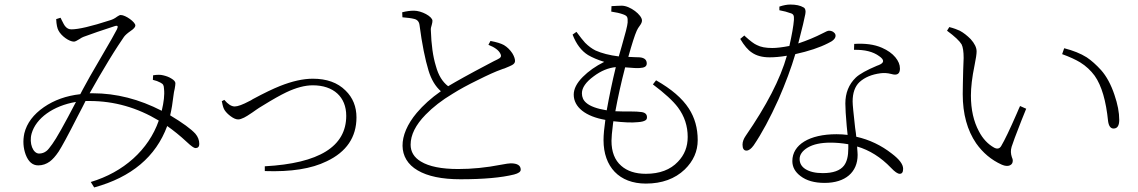

<svg xmlns="http://www.w3.org/2000/svg" viewBox="-20 -782 5001 844"><path d="M394 42C558 -3 665 -93 715 -228C742 -209 771 -186 801 -158C820 -140 833 -131 839 -131C850 -131 856 -137 856 -149C856 -166 850 -181 839 -194C820 -215 783 -242 728 -275C734 -300 739 -330 743 -365C744 -372 745 -381 748 -392C750 -403 751 -411 751 -416C751 -423 745 -430 733 -437C722 -444 710 -448 697 -451C686 -454 671 -454 653 -451L652 -431C665 -428 676 -424 685 -419C698 -412 700 -408 701 -391C704 -365 700 -333 691 -295C592 -346 491 -372 388 -372H374L382 -386C401 -421 427 -464 458 -516C489 -567 512 -601 525 -620C530 -627 540 -636 553 -645C568 -655 575 -663 575 -670C575 -685 532 -716 511 -716C507 -716 502 -714 495 -709C486 -702 475 -696 464 -693C381 -666 325 -653 294 -653C283 -653 275 -657 268 -665C263 -670 258 -680 251 -694C249 -699 247 -702 246 -704L227 -698C228 -673 232 -657 237 -648C249 -624 284 -599 305 -599C310 -599 318 -603 329 -610C336 -615 342 -618 347 -620C382 -633 428 -649 487 -668C498 -671 500 -666 494 -653C486 -637 464 -598 427 -535C386 -466 359 -417 344 -389L333 -368C271 -361 218 -342 173 -311C127 -279 98 -241 87 -196C80 -163 82 -132 93 -102C105 -71 123 -55 148 -55C167 -55 184 -61 199 -72C211 -81 224 -95 238 -116C251 -136 279 -187 321 -270C337 -301 349 -323 356 -338C362 -338 368 -338 374 -338C482 -338 583 -309 678 -252C633 -123 523 -25 379 18ZM152 -107C125 -107 107 -152 119 -195C138 -262 213 -317 314 -334C262 -234 227 -172 210 -149C199 -134 191 -123 184 -118C175 -111 164 -107 152 -107Z M1416 -73C1503 -114 1547 -179 1547 -266C1547 -313 1531 -353 1499 -384C1464 -419 1416 -436 1355 -436C1312 -436 1264 -425 1211 -404C1181 -392 1141 -373 1091 -346C1085 -342 1080 -339 1077 -338C1047 -322 1025 -314 1012 -314C997 -314 982 -324 966 -343L955 -337C955 -336 955 -335 956 -333C959 -316 963 -304 968 -297C974 -288 983 -279 994 -271C1006 -262 1017 -257 1027 -257C1034 -257 1043 -260 1053 -265C1060 -268 1072 -276 1090 -288C1102 -297 1112 -303 1119 -308C1123 -310 1129 -314 1137 -319C1179 -345 1213 -364 1238 -376C1282 -397 1321 -407 1355 -407C1446 -407 1502 -356 1502 -273C1502 -138 1383 -64 1144 -51V-30C1259 -26 1349 -40 1416 -73Z M2004 6C2105 6 2184 -1 2240 -15C2259 -20 2269 -27 2269 -36C2269 -55 2254 -64 2225 -64C2218 -64 2204 -62 2183 -58C2117 -45 2054 -39 1994 -39C1921 -39 1866 -50 1830 -72C1800 -90 1785 -115 1785 -146C1785 -189 1807 -233 1851 -278C1883 -311 1923 -342 1970 -370C2000 -389 2037 -409 2080 -430C2124 -452 2159 -468 2185 -477C2188 -478 2192 -480 2197 -481C2214 -488 2226 -493 2231 -496C2240 -501 2244 -507 2244 -514C2244 -523 2240 -535 2232 -548C2222 -563 2210 -575 2195 -584C2182 -591 2163 -597 2136 -602L2127 -585C2155 -574 2172 -561 2179 -547C2186 -534 2182 -528 2165 -520C2158 -517 2145 -510 2126 -500C2044 -457 1985 -424 1950 -403C1925 -422 1907 -451 1896 -492C1883 -534 1876 -586 1874 -648C1873 -656 1875 -664 1878 -673C1880 -680 1881 -686 1881 -691C1880 -710 1833 -735 1800 -735C1784 -735 1767 -733 1748 -728L1749 -706C1772 -704 1789 -702 1800 -699C1814 -696 1822 -687 1824 -673C1835 -588 1849 -520 1864 -471C1876 -432 1894 -402 1918 -381C1875 -351 1840 -319 1812 -286C1728 -186 1728 -84 1816 -33C1860 -7 1923 6 2004 6Z M2819 25C2890 25 2947 4 2990 -37C3028 -74 3047 -117 3047 -166C3047 -219 3034 -265 3008 -305C2979 -350 2931 -391 2864 -429L2850 -411C2902 -372 2939 -338 2960 -310C2989 -271 3003 -228 3003 -180C3003 -137 2989 -101 2960 -71C2927 -36 2880 -18 2819 -18C2773 -18 2737 -30 2711 -53C2682 -78 2668 -115 2668 -163C2668 -176 2670 -202 2675 -241C2676 -244 2676 -247 2676 -249C2721 -244 2757 -242 2784 -245C2800 -246 2811 -249 2817 -253C2822 -256 2824 -260 2824 -267C2824 -281 2814 -289 2794 -290C2788 -291 2774 -292 2752 -292C2725 -292 2702 -292 2685 -293C2696 -353 2710 -417 2728 -486C2761 -483 2783 -482 2792 -483C2813 -484 2823 -490 2823 -503C2823 -519 2813 -528 2792 -530C2781 -530 2765 -531 2742 -532C2758 -589 2770 -627 2779 -647C2782 -654 2787 -662 2793 -670C2799 -678 2802 -685 2802 -692C2802 -716 2750 -757 2713 -757C2703 -757 2688 -756 2668 -755L2667 -731C2688 -728 2705 -724 2719 -719C2738 -712 2740 -707 2739 -683C2738 -669 2729 -634 2713 -579C2707 -559 2703 -544 2700 -534C2659 -539 2625 -548 2598 -560C2582 -568 2567 -579 2552 -594C2543 -604 2530 -620 2514 -642L2497 -630C2513 -588 2536 -558 2565 -540C2584 -529 2607 -519 2636 -510C2598 -491 2567 -469 2542 -444C2515 -417 2502 -391 2502 -366C2502 -311 2554 -270 2641 -255C2636 -220 2633 -190 2633 -166C2633 -49 2702 25 2819 25ZM2647 -297C2604 -304 2574 -315 2557 -330C2544 -341 2538 -355 2538 -372C2538 -396 2555 -421 2589 -446C2622 -471 2655 -484 2687 -487C2671 -422 2658 -358 2647 -297Z M3605 22C3696 22 3750 -25 3750 -101C3750 -108 3749 -118 3748 -132C3748 -135 3748 -137 3748 -138C3802 -122 3852 -91 3897 -44C3913 -27 3926 -18 3935 -18C3945 -18 3950 -25 3950 -40C3950 -60 3933 -82 3900 -107C3854 -143 3802 -168 3744 -181C3743 -190 3742 -203 3739 -220C3732 -283 3728 -321 3728 -336C3728 -373 3738 -402 3758 -421C3781 -442 3812 -455 3851 -460C3866 -462 3881 -461 3897 -457C3904 -455 3910 -454 3914 -454C3929 -454 3936 -463 3936 -481C3936 -498 3929 -514 3916 -530C3902 -547 3882 -561 3857 -572C3823 -587 3782 -592 3735 -589L3734 -563C3781 -564 3818 -555 3845 -535C3868 -519 3868 -506 3843 -496C3841 -495 3838 -494 3835 -493C3790 -474 3759 -457 3742 -441C3711 -411 3696 -373 3696 -327C3696 -306 3698 -273 3702 -228C3704 -211 3705 -198 3706 -189C3690 -191 3674 -192 3657 -192C3538 -192 3463 -146 3463 -74C3463 -48 3475 -26 3499 -8C3525 12 3560 22 3605 22ZM3597 -21C3564 -21 3539 -27 3520 -39C3503 -50 3495 -65 3495 -83C3495 -102 3507 -119 3530 -133C3555 -148 3589 -155 3631 -155C3654 -155 3680 -153 3709 -148V-130C3709 -96 3703 -71 3690 -54C3673 -32 3642 -21 3597 -21ZM3261 -120C3272 -120 3282 -128 3293 -143C3329 -196 3365 -263 3402 -345C3433 -416 3458 -483 3476 -544C3535 -557 3583 -573 3620 -592C3642 -602 3653 -613 3653 -625C3653 -630 3651 -635 3646 -639C3641 -644 3633 -647 3624 -647C3619 -647 3610 -643 3597 -636C3564 -619 3528 -604 3489 -591C3507 -660 3517 -703 3520 -720C3523 -735 3520 -745 3513 -749C3498 -758 3479 -762 3454 -762C3440 -762 3424 -759 3406 -753V-737C3427 -733 3442 -729 3452 -725C3468 -721 3471 -715 3470 -695C3468 -668 3461 -629 3450 -580C3419 -574 3394 -571 3375 -571C3346 -571 3324 -575 3307 -584C3295 -589 3278 -602 3257 -621C3255 -623 3253 -625 3252 -626L3234 -611C3251 -582 3268 -562 3285 -551C3305 -537 3331 -530 3363 -530C3384 -530 3410 -532 3439 -537C3410 -434 3349 -317 3258 -185C3249 -172 3244 -159 3244 -146C3244 -129 3250 -120 3261 -120Z M4419 -55C4428 -59 4432 -66 4432 -76C4432 -80 4431 -85 4428 -91C4423 -106 4422 -121 4427 -137C4431 -150 4445 -189 4470 -252C4480 -276 4487 -293 4491 -304L4464 -316C4461 -309 4456 -299 4450 -284C4419 -213 4396 -165 4381 -140C4374 -128 4363 -126 4350 -133C4323 -148 4300 -172 4283 -205C4260 -248 4248 -300 4248 -362C4248 -398 4253 -442 4264 -495C4270 -524 4273 -545 4273 -556C4273 -573 4264 -591 4247 -610C4232 -625 4216 -638 4199 -647C4188 -652 4173 -658 4153 -663L4143 -647C4177 -622 4198 -602 4207 -587C4213 -575 4216 -555 4216 -527C4216 -518 4215 -500 4214 -473C4213 -428 4212 -393 4212 -368C4212 -281 4232 -209 4271 -152C4300 -111 4337 -79 4384 -58C4398 -52 4410 -51 4419 -55ZM4875 -217C4892 -217 4900 -230 4900 -255C4900 -288 4893 -324 4879 -365C4864 -410 4844 -447 4820 -474C4799 -497 4778 -516 4757 -530C4730 -547 4697 -560 4658 -570L4649 -544C4682 -532 4708 -520 4728 -508C4754 -492 4775 -472 4792 -449C4823 -405 4842 -338 4851 -249C4854 -228 4862 -217 4875 -217Z"/></svg>

Font: AllPunType ExtraLight
Style: Regular
Weight: 280
Version: 1.0